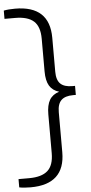

<svg xmlns="http://www.w3.org/2000/svg" viewBox="-85 -855 533 1122"><g transform="rotate(-5 182.0 -294.0)"><path d="M358 -338V-285H342Q295 -285 272.5 -263.2Q250 -241.5 250 -193V41.5Q250 230 48 230Q8 230 -18.5 224.5V176H43.5Q117.5 176 152.8 144.5Q188 113 188 41.5V-185.5Q188 -240 206 -270.2Q224 -300.5 262.5 -312Q224 -323.5 206 -353.5Q188 -383.5 188 -438V-629.5Q188 -701 152.8 -732.5Q117.5 -764 43.5 -764H-18.5V-812.5Q8 -818 48 -818Q250 -818 250 -629.5V-430.5Q250 -381.5 272.5 -359.8Q295 -338 342 -338Z"/></g></svg>

Font: Encode Sans Expanded Light
Style: Regular
Weight: 300
Width: 7
Designer: Multiple Designers
Foundry: Impallari Type
Version: Version 2.000